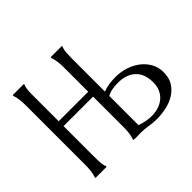

<svg xmlns="http://www.w3.org/2000/svg" viewBox="-139 -771 964 964"><g transform="rotate(-45 343.0 -289.5)"><path d="M390.1 -272.9Q412.1 -281.7 434.8 -284.7Q457.5 -287.6 481 -287.6Q514.6 -287.6 547.9 -277.3Q581.1 -267.1 607.7 -247.3Q634.3 -227.5 650.9 -198.7Q667.5 -169.9 667.5 -132.8Q667.5 -93.3 650.4 -66.2Q633.3 -39.1 605.7 -22.2Q578.1 -5.4 544.2 2Q510.3 9.3 476.6 9.3Q449.7 9.3 423.3 4.6Q397 0 370.1 0Q362.3 0 354.7 0.5Q347.2 1 339.4 1Q328.1 1 318.8 -1V-3.9Q322.3 -11.2 324.5 -20.8Q326.7 -30.3 327.9 -40.5Q329.1 -50.8 329.6 -60.5Q330.1 -70.3 330.1 -78.6V-297.4H120.6V-78.6Q120.6 -61.5 121.6 -40.8Q122.6 -20 129.4 -3.9V-1L128.9 0H52.7Q52.2 0 51 -0.5Q49.8 -1 49.3 -1V-3.9Q52.2 -11.2 54.4 -20.8Q56.6 -30.3 57.9 -40.5Q59.1 -50.8 59.6 -60.5Q60.1 -70.3 60.1 -78.6V-509.3Q60.1 -525.9 57.6 -547.1Q55.2 -568.4 49.3 -584V-586.9Q49.8 -586.9 51 -587.4Q52.2 -587.9 52.7 -587.9H127.4L128.9 -586.9H129.4V-584Q126 -575.7 124 -566.4Q122.1 -557.1 121.3 -547.1Q120.6 -537.1 120.6 -527.6Q120.6 -518.1 120.6 -509.3V-332H330.1V-509.3Q330.1 -525.9 327.4 -547.1Q324.7 -568.4 318.8 -584V-586.9Q319.3 -586.9 320.6 -587.4Q321.8 -587.9 322.3 -587.9H397.5L398.4 -586.9H399.4V-584Q392.6 -567.9 391.4 -547.1Q390.1 -526.4 390.1 -509.3ZM390.1 -34.7Q409.2 -27.8 429.2 -23.9Q449.2 -20 469.7 -20Q496.1 -20 518.8 -27.3Q541.5 -34.7 558.3 -49.1Q575.2 -63.5 585 -84.7Q594.7 -106 594.7 -133.8Q594.7 -194.8 560.8 -226.6Q526.9 -258.3 466.8 -258.3Q446.8 -258.3 427.2 -255.1Q407.7 -252 390.1 -242.2Z"/></g></svg>

Font: CAT Linz
Style: Regular
Weight: 400
Designer: Peter Wiegel
Foundry: Peter Wiegel
Version: Version 1.08